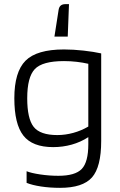

<svg xmlns="http://www.w3.org/2000/svg" viewBox="-20 -742 578 924"><path d="M269 162Q220 162 177.5 155.5Q135 149 108 138V82Q130 91 173.5 97.5Q217 104 261 104Q342 104 373.5 71Q405 38 405 -48V-82Q368 -58 325 -46Q282 -34 236 -34Q136 -34 92.5 -89.5Q49 -145 49 -269Q49 -396 103 -450Q157 -504 288 -504Q333 -504 382 -498.5Q431 -493 467 -485V-64Q467 62 422.5 112Q378 162 269 162ZM288 -448Q184 -448 147.5 -409.5Q111 -371 111 -269Q111 -171 142 -131.5Q173 -92 256 -92Q294 -92 332.5 -102.5Q371 -113 405 -133V-435Q379 -441 349 -444.5Q319 -448 288 -448ZM242 -566 262 -694Q264 -708 272 -715Q280 -722 294 -722H312L306 -566Z"/></svg>

Font: Blinker Light
Style: Regular
Weight: 300
Designer: Juergen Huber
Foundry: supertype
Version: Version 1.017;hotconv 1.0.117;makeotfexe 2.5.65602